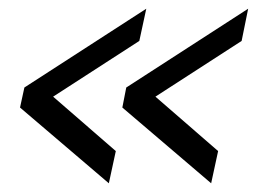

<svg xmlns="http://www.w3.org/2000/svg" viewBox="-20 -481 616 441"><path d="M36 -280 316 -461 300 -387 102 -259 246 -134 230 -60 26 -234ZM270 -280 550 -461 535 -387 337 -259 481 -134 465 -60 261 -234Z"/></svg>

Font: PTCRaleway Medium
Style: Italic
Weight: 500
Italic angle: -12°
Designer: Matt McInerney, Pablo Impallari, Rodrigo Fuenzalida
Foundry: Matt McInerney, Pablo Impallari, Rodrigo Fuenzalida
Version: Version 3.000g; ttfautohint (v1.5) -l 8 -r 28 -G 28 -x 14 -D